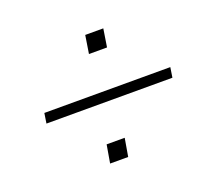

<svg xmlns="http://www.w3.org/2000/svg" viewBox="-88 -636 776 699"><g transform="rotate(-20 300.0 -286.5)"><path d="M60 -267 66 -306H554L548 -267ZM228 -51 240 -121H310L298 -51ZM292 -452 303 -522H373L362 -452Z"/></g></svg>

Font: Nunito Sans 12pt ExtraLight 12pt ExtraLight
Style: Italic
Weight: 250
Italic angle: -9°
Version: Version 3.101;gftools[0.9.27]